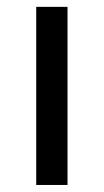

<svg xmlns="http://www.w3.org/2000/svg" viewBox="-20 -526 296 546"><path d="M172 -506.5V0H83V-506.5Z"/></svg>

Font: LatoHex
Style: Regular
Weight: 400
Designer: Lukasz Dziedzic
Foundry: tyPoland Lukasz Dziedzic
Version: Version 1.104; Western+Polish opensource